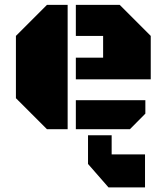

<svg xmlns="http://www.w3.org/2000/svg" viewBox="-20 -539 690 801"><path d="M175.8 0 46.4 -129.4V-389.2L175.8 -518.6H262.2V0ZM296.4 -208V-298.3H410.2V-389.2H296.4V-518.6H479.5L608.9 -389.2V-208ZM296.4 0V-121.1H586.4V-64.9L522 0ZM432.6 242.7 347.2 145V25.4H445.8V105H585V242.7Z"/></svg>

Font: Black Ops One
Style: Regular
Weight: 400
Designer: James Grieshaber, Eben Sorkin
Foundry: Sorkin Type Co.
Version: Version 1.004; ttfautohint (v1.8.4.7-5d5b)